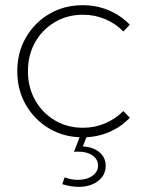

<svg xmlns="http://www.w3.org/2000/svg" viewBox="-20 -518 569 738"><path d="M479 -65.4Q445.3 -29.8 398.7 -10Q352.1 9.8 297.9 9.8Q226.6 9.8 169.7 -23.7Q112.8 -57.1 79.6 -114.5Q46.4 -171.9 46.4 -244.1Q46.4 -316.4 79.6 -373.8Q112.8 -431.2 169.7 -464.6Q226.6 -498 297.9 -498Q351.6 -498 398.2 -478.3Q444.8 -458.5 479 -422.9L454.1 -397Q424.8 -427.2 384.8 -444.3Q344.7 -461.4 298.8 -461.4Q238.8 -461.4 190.7 -432.9Q142.6 -404.3 115 -355.5Q87.4 -306.6 87.4 -244.1Q87.4 -182.1 115 -133.1Q142.6 -84 190.7 -55.4Q238.8 -26.9 298.8 -26.9Q344.7 -26.9 384.8 -44.2Q424.8 -61.5 454.1 -91.3ZM219.2 189.9 228.5 163.6Q253.9 173.3 279.3 173.3Q313.5 173.3 335.2 157.7Q356.9 142.1 356.9 118.2Q356.9 94.2 335.7 79.6Q314.5 64.9 281.2 64.9Q276.9 64.9 272.7 64.9Q268.6 64.9 264.2 65.9L291 -3.4H317.4L298.3 44.9Q336.4 46.4 361.3 66.4Q386.2 86.4 386.2 119.6Q386.2 154.8 357.2 177.5Q328.1 200.2 282.2 200.2Q252 200.2 219.2 189.9Z"/></svg>

Font: Kumbh Sans ExtraLight
Style: Regular
Weight: 250
Version: Version 1.005